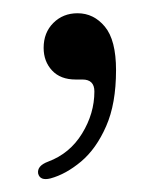

<svg xmlns="http://www.w3.org/2000/svg" viewBox="-20 -124 232 297"><path d="M97 -1Q73.5 -1 60.5 -15Q47.5 -29 47.5 -50Q47.5 -73.5 62.5 -88.5Q77.5 -103.5 100 -103.5Q125 -103.5 142.2 -82.8Q159.5 -62 159.5 -15.5Q159.5 36.5 144.2 71.2Q129 106 105.5 125.8Q82 145.5 58 152Q42 156 39 144.5Q37 132.5 54.5 126Q88 113.5 107 82.5Q126 51.5 126 17.5Q126 -1 107.5 -1Z"/></svg>

Font: Fraunces 72pt S050 Light
Style: Regular
Weight: 300
Version: Version 1.000; ttfautohint (v1.8.3)